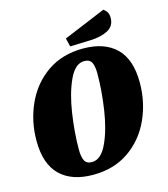

<svg xmlns="http://www.w3.org/2000/svg" viewBox="-127 -960 943 1078"><g transform="rotate(-15 344.5 -420.5)"><path d="M667 -413Q667 -299 621.5 -199.5Q576 -100 489 -40Q402 20 281 20Q157 20 89.5 -46Q22 -112 22 -247Q22 -361 67.5 -460.5Q113 -560 200 -620Q287 -680 408 -680Q532 -680 599.5 -614Q667 -548 667 -413ZM239 -137Q239 -96 250 -73.5Q261 -51 293 -51Q346 -51 381.5 -128Q417 -205 433.5 -315Q450 -425 450 -524Q450 -566 439 -588Q428 -610 396 -610Q343 -610 307.5 -533Q272 -456 255.5 -346Q239 -236 239 -137ZM603 -807Q603 -759 563 -737.5Q523 -716 461 -714L342 -710L330 -759L575 -861Q589 -851 596 -838.5Q603 -826 603 -807Z"/></g></svg>

Font: Sansita ExtraBold Italic
Style: Regular
Weight: 800
Italic angle: -11°
Designer: Pablo Cosgaya
Foundry: Omnibus-Type
Version: Version 1.006